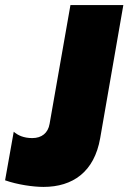

<svg xmlns="http://www.w3.org/2000/svg" viewBox="-39 -720 505 755"><path d="M132 15C247 15 332 -44 355 -177L446 -700H238L156 -233C150 -197 125 -177 88 -177C54 -177 31 -188 15 -202L-19 -11C29 6 91 15 132 15Z"/></svg>

Font: Fixel Display Black
Style: Italic
Weight: 900
Italic angle: -10°
Designer: AlfaBravo + MacPaw
Foundry: Kyrylo Tkachov, Marchela Mozhyna, Serhii Makarenko, Maria Weinstein, Zakhar Kryvoshyya
Version: Version 1.210;Glyphs 3.2 (3217)